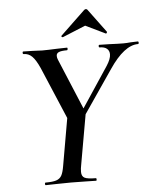

<svg xmlns="http://www.w3.org/2000/svg" viewBox="-55 -842 717 888"><g transform="rotate(-5 303.5 -397.5)"><path d="M288 -281 450 -525Q470 -556 470 -577Q470 -594 458.5 -603.5Q447 -613 425 -613Q421 -613 421 -619Q421 -625 425 -625L471 -624Q511 -622 536 -622Q551 -622 571 -624L603 -625Q607 -625 607 -619Q607 -613 603 -613Q539 -613 469 -509L303 -266ZM122 -12Q155 -12 171.5 -17.5Q188 -23 196 -37Q204 -51 209 -81L249 -310L335 -319L293 -81Q289 -62 289 -47Q289 -26 303 -19Q317 -12 355 -12Q358 -12 358 -6Q358 0 355 0Q325 0 307 -1L239 -2L169 -1Q152 0 122 0Q118 0 118 -6Q118 -12 122 -12ZM72 -613Q68 -613 68 -619Q68 -625 72 -625L114 -624Q144 -622 159 -622Q184 -622 228 -624L274 -625Q277 -625 277 -620Q277 -613 273 -613Q247 -613 235.5 -608Q224 -603 224 -591Q224 -582 228 -573L335 -317L260 -271L145 -542Q128 -580 111.5 -596.5Q95 -613 72 -613ZM259 -675Q256 -675 254 -677.5Q252 -680 254 -682L367 -790Q372 -795 376 -795Q382 -795 385 -790L465 -682V-681Q465 -678 462.5 -675.5Q460 -673 458 -675L367 -719L260 -675Z"/></g></svg>

Font: Cormorant Infant SemiBold
Style: Italic
Weight: 600
Italic angle: -10°
Designer: Christian Thalmann (Catharsis Fonts)
Foundry: Catharsis Fonts
Version: Version 4.000